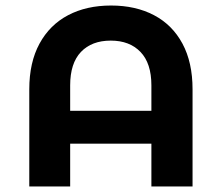

<svg xmlns="http://www.w3.org/2000/svg" viewBox="-20 -675 775 695"><path d="M677 -352V0H528V-155H234V0H86V-352Q86 -449 123 -517Q160 -585 226.5 -620Q293 -655 382 -655Q471 -655 537.5 -620Q604 -585 640.5 -517Q677 -449 677 -352ZM528 -274V-366Q528 -446 488.5 -487Q449 -528 381 -528Q312 -528 273 -487Q234 -446 234 -366V-274Z"/></svg>

Font: Montserrat Ace
Style: Bold
Weight: 700
Designer: Julieta Ulanovsky
Foundry: Julieta Ulanovsky
Version: Version 1